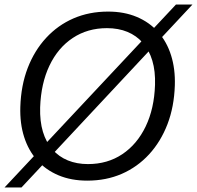

<svg xmlns="http://www.w3.org/2000/svg" viewBox="-23 -790 872 850"><path d="M363.4 9.7Q292 9.7 236.1 -13.9Q180.1 -37.4 141.6 -80.4Q103.1 -123.4 83.9 -183.4Q64.7 -243.3 67 -317Q70 -411.9 99.6 -488.9Q129.3 -566 181.1 -622.2Q232.9 -678.4 302.4 -708.6Q372 -738.7 455.6 -738.7Q526.7 -738.7 582.6 -715.1Q638.6 -691.6 677.1 -648.2Q715.6 -604.9 734.4 -544.9Q753.3 -485 751 -412Q748 -317.4 718.4 -240.2Q688.7 -163 637.1 -106.8Q585.4 -50.6 516.2 -20.4Q447 9.7 363.4 9.7ZM366.4 -63.6Q453.1 -63.6 518.6 -107.5Q584.1 -151.4 622 -230.4Q659.9 -309.4 663.3 -414.3Q665.3 -475.1 651.3 -521.6Q637.3 -568.1 609.3 -600.2Q581.3 -632.3 541.1 -648.9Q501 -665.4 450.4 -665.4Q364.7 -665.4 299.1 -621.9Q233.4 -578.3 195.9 -499.4Q158.4 -420.6 154.7 -314.7Q153 -253.1 167 -206.6Q181 -160.1 209.4 -128.1Q237.7 -96 277.5 -79.8Q317.3 -63.6 366.4 -63.6ZM-3 40 756 -770H829.1L72.1 40Z"/></svg>

Font: Mona Sans
Style: Italic
Weight: 200
Italic angle: -11.6951°
Designer: Deni Anggara
Foundry: GitHub
Version: Version 2.000